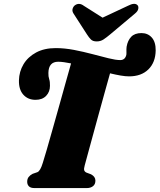

<svg xmlns="http://www.w3.org/2000/svg" viewBox="-20 -958 813 978"><path d="M411.5 -115.5Q406.5 -98 409 -90.5Q411.5 -83 420 -79L444 -70Q466 -58 466 -38Q466 -19 453.5 -9.5Q441 0 422 0H156Q136 0 127.2 -9Q118.5 -18 118.5 -32Q118.5 -47 126 -56.5Q133.5 -66 146 -72.5L170.5 -81Q185.5 -87 198 -128.5Q204.5 -148.5 217.8 -194.2Q231 -240 248 -300.2Q265 -360.5 282.8 -423.8Q300.5 -487 316 -542.8Q331.5 -598.5 342 -635Q322.5 -639 306 -641.2Q289.5 -643.5 276.5 -643.5Q227.5 -643.5 226.5 -586.5Q226 -568.5 230.5 -555Q235 -541.5 234.5 -521Q234.5 -490 215 -469.8Q195.5 -449.5 161 -449.5Q122.5 -449.5 99 -475.5Q75.5 -501.5 76.5 -548.5Q77.5 -593.5 99.8 -630.8Q122 -668 163.8 -690.5Q205.5 -713 264 -713Q308.5 -713 356.8 -703.8Q405 -694.5 450.2 -682.5Q495.5 -670.5 532.8 -661.2Q570 -652 592.5 -652Q617 -652 623.5 -678.5Q624.5 -687 624 -697Q623.5 -707 625 -720.5Q630.5 -752 648.5 -770.8Q666.5 -789.5 700.5 -789.5Q733 -789.5 753.2 -766.8Q773.5 -744 773 -701Q772 -640 735.8 -604.5Q699.5 -569 637.5 -569Q619.5 -569 594.5 -573.2Q569.5 -577.5 540.5 -584.5Q528 -540 512.5 -484.2Q497 -428.5 481 -370.2Q465 -312 450.8 -259.8Q436.5 -207.5 426 -169Q415.5 -130.5 411.5 -115.5ZM542 -783.5Q522.5 -767 507.2 -757Q492 -747 472.5 -747Q453 -747 443 -757Q433 -767 422.5 -783.5L354.5 -889Q346.5 -901.5 349.8 -913Q353 -924.5 361.5 -931Q383 -946.5 407 -928.5L502.5 -868L631.5 -928.5Q667 -947 681 -931Q686.5 -924.5 684.2 -912.5Q682 -900.5 666.5 -888Z"/></svg>

Font: Fraunces 72pt Soft Black
Style: Italic
Weight: 900
Italic angle: -16°
Version: Version 1.000;[b76b70a41]